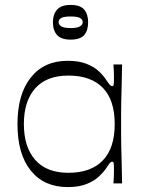

<svg xmlns="http://www.w3.org/2000/svg" viewBox="-20 -745 592 780"><path d="M255 15Q159 15 105 -52Q51 -119 51 -241Q51 -362 105 -430Q159 -498 255 -498Q301 -498 332 -485.5Q363 -473 382 -455Q401 -437 411 -421Q422 -405 426.5 -400Q431 -395 436 -395Q441 -395 442 -402.5Q443 -410 443 -431Q443 -440 442.5 -454Q442 -468 441 -483H476Q475 -425 474 -388.5Q473 -352 472.5 -328Q472 -304 472 -284.5Q472 -265 472 -241Q472 -216 472 -197Q472 -178 472.5 -154.5Q473 -131 474 -94.5Q475 -58 476 0H441Q442 -15 442.5 -29.5Q443 -44 443 -55Q443 -74 442 -81Q441 -88 436 -88Q431 -88 426.5 -83Q422 -78 411 -61Q401 -46 382 -28Q363 -10 332 2.5Q301 15 255 15ZM258 -43Q349 -43 397.5 -93Q446 -143 446 -241Q446 -339 397.5 -388.5Q349 -438 258 -438Q169 -438 123 -386Q77 -334 77 -241Q77 -148 123 -95.5Q169 -43 258 -43ZM267 -584Q229 -584 212 -602.5Q195 -621 195 -655Q195 -687 212 -706Q229 -725 267 -725Q306 -725 322 -706Q338 -687 338 -655Q338 -621 322 -602.5Q306 -584 267 -584ZM267 -631Q294 -631 305 -638Q316 -645 316 -655Q316 -666 305 -672Q294 -678 267 -678Q240 -678 229 -672Q218 -666 218 -655Q218 -645 229 -638Q240 -631 267 -631Z"/></svg>

Font: Ojuju ExtraLight
Style: Regular
Weight: 400
Version: Version 1.000